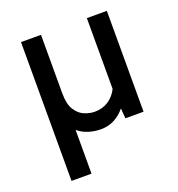

<svg xmlns="http://www.w3.org/2000/svg" viewBox="-134 -650 896 965"><g transform="rotate(-20 314.5 -167.5)"><path d="M84.9 -539.4H191.8V-225.9Q191.8 -167.6 212 -136.7Q232.2 -105.8 260.8 -94.6Q289.4 -83.5 313.9 -83.5Q356.5 -83.5 388.1 -104.4Q419.7 -125.4 437.1 -160.9V-539.4H544V0H447.1L442.8 -54.3Q418.3 -24.1 385.7 -7.1Q353 9.9 313.9 9.9Q280.2 9.9 248.2 0Q216.3 -9.9 191.8 -30.9V203.1H84.9Z"/></g></svg>

Font: Interface Medium
Style: Regular
Weight: 500
Designer: Rasmus Andersson
Foundry: rsms
Version: Version 1.8